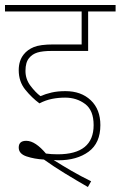

<svg xmlns="http://www.w3.org/2000/svg" viewBox="-20 -642 483 769"><path d="M241 -251Q214 -251 188.5 -246Q163 -241 138 -228Q108 -250 81.5 -282.5Q55 -315 55 -361Q55 -399 75 -424Q90 -443 115.5 -453.5Q141 -464 194 -464H307V-596H0V-622H443V-596H333V-438H188Q150 -438 129.5 -431.5Q109 -425 97 -410Q82 -393 82 -358Q82 -325 102 -298.5Q122 -272 142 -257Q163 -266 187 -271.5Q211 -277 242 -277Q305 -277 343.5 -240.5Q382 -204 382 -141Q382 -69 335 -34.5Q288 0 213 0Q206 0 195 -1Q228 20 266 42Q304 64 345 84L332 107Q285 80 240 52.5Q195 25 156 -3Q118 -5 86.5 -15.5Q55 -26 55 -51Q55 -78 85 -78Q104 -78 124 -64.5Q144 -51 164 -27Q186 -24 211 -24Q355 -24 355 -141Q355 -200 321 -225.5Q287 -251 241 -251Z"/></svg>

Font: Noto Sans SemiCondensed Thin
Style: Italic
Weight: 100
Width: 4
Italic angle: -12°
Designer: Monotype Design Team
Foundry: Monotype Imaging Inc.
Version: Version 2.013; ttfautohint (v1.8.4.7-5d5b)